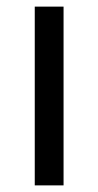

<svg xmlns="http://www.w3.org/2000/svg" viewBox="-20 -560 297 580"><path d="M172 -540V0H85V-540Z"/></svg>

Font: Pathway Extreme
Style: Regular
Weight: 400
Designer: Eduardo Rodriguez Tunni
Foundry: Eduardo Rodriguez Tunni
Version: Version 1.001;gftools[0.9.26]